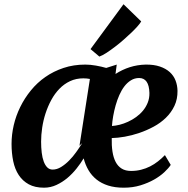

<svg xmlns="http://www.w3.org/2000/svg" viewBox="-20 -871 884 901"><path d="M404.8 -640.6 559.6 -851.1 642.6 -770.5Q638.2 -762.2 626 -748.3Q613.8 -734.4 596.7 -718Q579.6 -701.7 559.6 -684.1Q539.6 -666.5 519 -650.9Q498.5 -635.3 479.7 -623Q460.9 -610.8 446.3 -605.5ZM186.5 9.8Q144 9.8 115 -6.1Q85.9 -22 67.9 -49.6Q49.8 -77.1 42 -114.7Q34.2 -152.3 34.2 -195.8Q34.2 -238.8 44.4 -283.2Q54.7 -327.6 75 -368.9Q95.2 -410.2 124.8 -446.5Q154.3 -482.9 192.9 -509.8Q231.4 -536.6 278.3 -552.2Q325.2 -567.9 380.4 -567.9Q403.8 -567.9 430.2 -563.2Q456.5 -558.6 478.5 -552.2L527.8 -567.9L522 -523.9Q553.7 -544.4 589.1 -555.7Q624.5 -566.9 663.1 -567.9Q702.1 -568.4 730.2 -558.8Q758.3 -549.3 776.6 -532.7Q794.9 -516.1 803.7 -493.4Q812.5 -470.7 813 -444.8Q813.5 -405.8 798.6 -374.3Q783.7 -342.8 758.5 -318.4Q733.4 -293.9 700.7 -276.4Q668 -258.8 633.5 -247.1Q599.1 -235.4 565.4 -229.5Q531.7 -223.6 504.4 -223.1Q503.4 -188.5 507.8 -159.9Q512.2 -131.3 522.7 -111.1Q533.2 -90.8 551 -79.8Q568.8 -68.8 595.2 -68.8Q620.1 -68.8 642.3 -74.5Q664.6 -80.1 684.3 -90.1Q704.1 -100.1 721.4 -113.8Q738.8 -127.4 753.9 -143.1L781.2 -97.2Q771 -81.5 751.2 -63Q731.4 -44.4 703.1 -28.3Q674.8 -12.2 638.9 -1.2Q603 9.8 560.5 9.8Q519.5 9.8 487.8 -0.2Q456.1 -10.3 433.1 -28.6Q410.2 -46.9 395.3 -72.3Q380.4 -97.7 372.6 -127.9Q358.9 -105 339.6 -80.6Q320.3 -56.2 296.6 -36.1Q272.9 -16.1 245.1 -3.2Q217.3 9.8 186.5 9.8ZM505.4 -279.8Q522 -280.8 541.5 -285.6Q561 -290.5 580.8 -299.6Q600.6 -308.6 618.9 -321.8Q637.2 -335 651.1 -351.8Q665 -368.7 673.3 -389.4Q681.6 -410.2 681.2 -434.6Q680.2 -470.2 668 -487.5Q655.8 -504.9 632.8 -504.9Q611.8 -504.9 594.5 -494.1Q577.1 -483.4 563.7 -465.8Q550.3 -448.2 540 -425Q529.8 -401.9 522.7 -376.7Q515.6 -351.6 511.2 -326.4Q506.8 -301.3 505.4 -279.8ZM227.1 -75.2Q247.1 -75.2 266.8 -87.4Q286.6 -99.6 304.4 -117.7Q322.3 -135.7 337.4 -157Q352.5 -178.2 363.8 -196.3V-198.2L353 -187L401.9 -500.5Q387.2 -503.4 371.1 -503.4Q336.9 -503.4 308.8 -490.2Q280.8 -477.1 258.8 -454.3Q236.8 -431.6 220.7 -401.9Q204.6 -372.1 193.8 -339.1Q183.1 -306.2 178 -272Q172.9 -237.8 172.9 -206.5Q172.9 -178.7 175.8 -154.5Q178.7 -130.4 185.3 -112.8Q191.9 -95.2 202.1 -85.2Q212.4 -75.2 227.1 -75.2Z"/></svg>

Font: Merriweather Bold
Style: Italic
Weight: 700
Italic angle: -7°
Designer: Eben Sorkin ( eben@eyebytes.com )
Foundry: Eben Sorkin ( eben@eyebytes.com )
Version: Version 1.5; ttfautohint (v0.97) -l 13 -r 13 -G 200 -x 24 -f